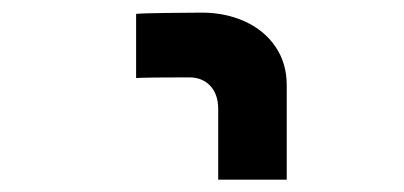

<svg xmlns="http://www.w3.org/2000/svg" viewBox="-20 -629 640 304"><path d="M299.5 -609Q280.5 -609 242.8 -608.5Q205 -608 195.5 -607V-505.5Q214.5 -506.5 279.5 -506.5Q300.5 -506.5 313 -493Q325.5 -479.5 325.5 -456.5V-344.5H434V-494Q434 -529 416.2 -555Q398.5 -581 367.8 -595Q337 -609 299.5 -609Z"/></svg>

Font: JuliaMono ExtraBold
Style: Regular
Weight: 800
Monospace: yes
Designer: cormullion
Foundry: corm
Version: Version 0.055; ttfautohint (v1.8.4)